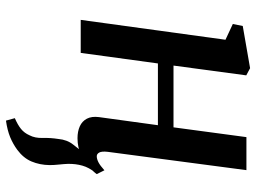

<svg xmlns="http://www.w3.org/2000/svg" viewBox="-125 -469 838 628"><g transform="rotate(90 294.0 -155.0)"><path d="M374.5 244.5 366.5 215.5Q388.5 206 401.8 195.2Q415 184.5 422.5 167.5Q432 149.5 431.2 124.2Q430.5 99 434.5 73.5Q437 44.5 453 24.5Q469 4.5 480.5 -10.5L545 -48Q528 -27.5 521.8 -5.5Q515.5 16.5 516 42Q516.5 55 518.2 71Q520 87 520 102Q519.5 134 508.2 160.8Q497 187.5 470 207.5Q451 221.5 428.5 230.8Q406 240 374.5 244.5ZM476.5 -87.5Q474.5 -68.5 479 -60.5Q483.5 -52.5 491 -52.5Q500 -52.5 510.8 -58Q521.5 -63.5 537 -77.5L549.5 -52.5Q543.5 -43.5 527.5 -28.5Q511.5 -13.5 487 -1.5Q462.5 10.5 432 10.5Q410 10.5 393.2 3Q376.5 -4.5 368.2 -20.2Q360 -36 363 -59.5L389.5 -252.5H187.5L153 0H45L110 -473.5L58.5 -497.5L65 -530L203 -554L226.5 -541.5L194.5 -303.5H396.5L428.5 -542H536.5Z"/></g></svg>

Font: Merriweather 48pt Medium
Style: Italic
Weight: 500
Italic angle: -7.8°
Version: Version 2.101